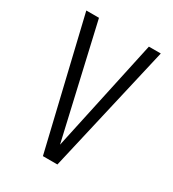

<svg xmlns="http://www.w3.org/2000/svg" viewBox="-130 -569 579 643"><g transform="rotate(30 160.0 -247.5)"><path d="M134 0 16 -495H65L166 -55H163L258 -495H304L190 0Z"/></g></svg>

Font: Alumni Sans Thin Light
Style: Regular
Weight: 300
Version: Version 1.018